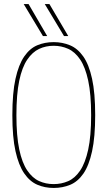

<svg xmlns="http://www.w3.org/2000/svg" viewBox="-20 -918 531 948"><path d="M245 10Q201 10 164 -6Q127 -22 99.5 -62Q72 -102 56.5 -171.5Q41 -241 41 -349Q41 -459 56.5 -529Q72 -599 99.5 -639Q127 -679 164 -694.5Q201 -710 245 -710Q288 -710 325.5 -694.5Q363 -679 391 -639.5Q419 -600 434.5 -529.5Q450 -459 450 -350Q450 -241 434.5 -170.5Q419 -100 391.5 -60.5Q364 -21 326.5 -5.5Q289 10 245 10ZM245 -9Q283 -9 316.5 -23.5Q350 -38 375.5 -75.5Q401 -113 415.5 -179.5Q430 -246 430 -349Q430 -453 415.5 -520Q401 -587 375.5 -624.5Q350 -662 316.5 -677Q283 -692 245 -692Q206 -692 173 -676.5Q140 -661 114.5 -623.5Q89 -586 75 -519.5Q61 -453 61 -349Q61 -247 75 -180.5Q89 -114 114.5 -76.5Q140 -39 173 -24Q206 -9 245 -9ZM296 -740 201 -898H224L317 -740ZM192 -740 97 -898H121L213 -740Z"/></svg>

Font: Georama SemiCondensed Thin
Style: Regular
Weight: 100
Width: 4
Designer: Jean-Baptiste Levee
Foundry: Production Type
Version: Version 1.000